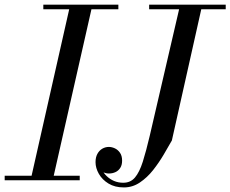

<svg xmlns="http://www.w3.org/2000/svg" viewBox="-60 -770 984 820"><path d="M70.5 0 240 -750H335L165 0ZM-40 0V-19.5H280.5V0ZM125 -730.5V-750H445.5V-730.5ZM469 30.5Q430.5 30.5 403.5 14Q376.5 -2.5 362.2 -27.5Q348 -52.5 348 -77.5Q348 -98.5 356 -113Q364 -127.5 377 -135Q390 -142.5 405 -142.5Q417.5 -142.5 430.5 -136.5Q443.5 -130.5 452.5 -117.5Q461.5 -104.5 461.5 -84Q461.5 -65 453.5 -52.8Q445.5 -40.5 432.8 -34.8Q420 -29 405 -29Q392.5 -29 379.5 -35Q366.5 -41 357.8 -51.8Q349 -62.5 349 -77.5H368Q368 -61.5 375.2 -46Q382.5 -30.5 395.8 -17.8Q409 -5 427 2.8Q445 10.5 466.5 10.5Q497.5 10.5 516.5 -12Q535.5 -34.5 549.8 -79.2Q564 -124 579.5 -190L709.5 -750H804L674 -170Q659 -143.5 639 -109.5Q619 -75.5 593.8 -43.5Q568.5 -11.5 537.2 9.5Q506 30.5 469 30.5ZM577 -730.5V-750H904V-730.5Z"/></svg>

Font: Bodoni Moda SC
Style: Italic
Weight: 400
Italic angle: -13°
Designer: Owen Earl
Foundry: indestructible type
Version: Version 2.005